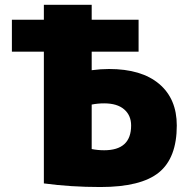

<svg xmlns="http://www.w3.org/2000/svg" viewBox="-20 -750 770 780"><path d="M28.3 -540V-669.9H158.2V-730.5H352.5V-669.9H543V-540H352.5V-464.8Q389.6 -469.7 422.9 -469.7Q554.7 -469.7 626.5 -409.2Q698.2 -348.6 698.2 -240.2Q698.2 -108.4 625.5 -49.3Q552.7 9.8 387.7 9.8Q266.6 9.8 158.2 -4.9V-540ZM352.5 -144.5Q377 -139.6 403.3 -139.6Q512.7 -139.6 512.7 -240.2Q512.7 -281.2 484.4 -305.7Q456.1 -330.1 403.3 -330.1Q377 -330.1 352.5 -325.2Z"/></svg>

Font: GenEi M Gothic v2 Black
Style: Regular
Weight: 900
Version: Version 2.0